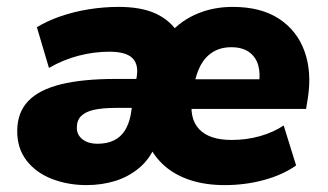

<svg xmlns="http://www.w3.org/2000/svg" viewBox="-20 -526 952 557"><path d="M231 11Q177 11 130.5 -7Q84 -25 56.5 -61Q29 -97 30 -149Q31 -201 62.5 -233.5Q94 -266 157 -281.5Q220 -297 315 -297H393L380 -213H317Q278 -213 253 -207.5Q228 -202 215.5 -189.5Q203 -177 203 -157Q202 -136 218.5 -122.5Q235 -109 263 -109Q290 -109 310 -118.5Q330 -128 342 -147Q354 -166 359 -192L377 -306Q382 -341 363 -358.5Q344 -376 297 -376Q253 -376 208.5 -364.5Q164 -353 122 -329L87 -447Q116 -465 155 -478.5Q194 -492 237.5 -499Q281 -506 324 -506Q390 -506 432 -486.5Q474 -467 498 -429H472Q506 -467 553 -486.5Q600 -506 655 -506Q737 -506 789.5 -471.5Q842 -437 863.5 -377Q885 -317 873 -241L868 -210H509L523 -296H748L731 -283Q736 -313 729 -337Q722 -361 702.5 -375Q683 -389 651 -389Q620 -389 597.5 -375Q575 -361 562 -336.5Q549 -312 544 -282L538 -243Q528 -183 557.5 -151.5Q587 -120 652 -120Q695 -120 734 -131Q773 -142 803 -162L839 -46Q801 -19 746.5 -4Q692 11 632 11Q577 11 533.5 -3Q490 -17 459.5 -43Q429 -69 412 -105H431Q415 -65 384 -39Q353 -13 314 -1Q275 11 231 11Z"/></svg>

Font: Nunito Sans 11pt Black
Style: Italic
Weight: 900
Italic angle: -9°
Version: Version 3.101;gftools[0.9.27]